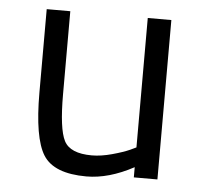

<svg xmlns="http://www.w3.org/2000/svg" viewBox="-43 -545 645 600"><g transform="rotate(5 279.5 -245.0)"><path d="M397 -500H471V0H397V-32Q319 10 249 10Q147 10 113.5 -43Q80 -96 80 -239V-500H154V-240Q154 -131 173 -94Q192 -57 260 -57Q289 -57 323.5 -66.5Q358 -76 378 -85L397 -94Z"/></g></svg>

Font: TitilliumText22L Rg
Style: Regular
Weight: 400
Designer: Campivisivi
Foundry: Campivisivi
Version: 1.000